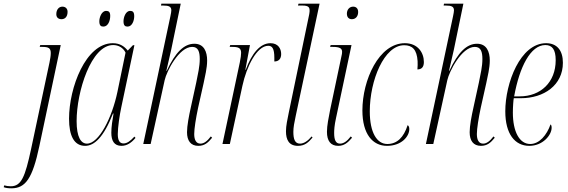

<svg xmlns="http://www.w3.org/2000/svg" viewBox="-152 -780 3078 1040"><path d="M181 -676C199 -676 214 -688 214 -716C214 -734 202 -744 186 -744C167 -744 153 -728 153 -703C153 -685 165 -676 181 -676ZM-90 240C-14 240 24 187 61 12L177 -536H66L63 -526H76C110 -526 123 -520 123 -493C123 -477 120 -462 116 -441L16 29C-16 177 -36 229 -94 229C-106 229 -120 227 -129 224L-132 234C-121 238 -109 240 -90 240Z M539 -636C563 -636 575 -667 575 -692C575 -715 567 -721 553 -721C528 -721 517 -685 517 -665C517 -641 526 -636 539 -636ZM408 -636C433 -636 445 -667 445 -694C445 -715 437 -721 423 -721C398 -721 386 -685 386 -665C386 -641 395 -636 408 -636ZM309 10C358 10 409 -35 460 -165H463C457 -130 451 -93 451 -61C451 -18 466 10 506 10C537 10 561 -8 582 -33L576 -40C554 -16 536 -3 517 -3C495 -3 486 -21 486 -54C486 -89 496 -158 505 -199L576 -535H568L540 -506C523 -527 499 -546 459 -546C312 -546 222 -305 222 -137C222 -45 249 10 309 10ZM319 -2C286 -2 263 -38 263 -124C263 -284 342 -536 461 -536C489 -536 515 -522 528 -495L484 -282C455 -143 384 -2 319 -2Z M922 10C956 10 975 -7 997 -34L990 -41C971 -16 953 -2 934 -2C910 -2 900 -23 900 -54C900 -83 909 -139 921 -196L951 -330C958 -365 970 -411 970 -452C970 -500 953 -543 901 -543C845 -543 798 -497 751 -396H749C756 -425 771 -490 775 -509L827 -760H722L720 -750H732C763 -750 776 -744 776 -724C776 -717 774 -707 771 -692L624 0H664L740 -346C750 -392 817 -526 889 -526C922 -526 930 -499 930 -460C930 -420 920 -378 911 -333L882 -200C871 -151 861 -98 861 -64C861 -18 881 10 922 10Z M1147 -442 1053 0H1093L1161 -315C1183 -418 1239 -532 1301 -532C1322 -532 1334 -518 1334 -467C1334 -461 1334 -455 1334 -447C1358 -447 1371 -462 1371 -487C1371 -517 1354 -546 1313 -546C1257 -546 1212 -491 1179 -402H1177L1202 -536H1095L1092 -526H1105C1138 -526 1154 -521 1154 -494C1154 -483 1152 -466 1147 -442Z M1462 10C1499 10 1519 -9 1541 -35L1536 -41C1516 -17 1494 -2 1473 -2C1445 -2 1437 -27 1437 -66C1437 -90 1442 -116 1450 -153L1579 -760H1465L1462 -750H1486C1521 -750 1525 -739 1525 -722C1525 -719 1525 -715 1523 -703L1412 -169C1405 -134 1397 -99 1397 -69C1397 -23 1413 10 1462 10Z M1754 -676C1774 -676 1788 -691 1788 -715C1788 -735 1776 -744 1761 -744C1741 -744 1727 -728 1727 -706C1727 -685 1739 -676 1754 -676ZM1680 10C1712 10 1732 -7 1755 -34L1748 -41C1728 -15 1709 -2 1690 -2C1666 -2 1658 -23 1658 -60C1658 -74 1659 -100 1668 -140L1752 -536H1639L1636 -526H1650C1690 -526 1701 -517 1701 -499C1701 -493 1700 -484 1697 -473L1636 -184C1628 -143 1619 -100 1619 -66C1619 -17 1639 10 1680 10Z M1944 10C2022 10 2065 -40 2065 -81C2065 -93 2061 -99 2056 -102C2035 -36 1999 0 1946 0C1890 0 1851 -61 1851 -177C1851 -345 1929 -535 2037 -535C2081 -535 2106 -512 2110 -449C2111 -435 2110 -420 2109 -404C2132 -404 2144 -417 2144 -444C2144 -494 2112 -546 2041 -546C1900 -546 1811 -346 1811 -182C1811 -53 1867 10 1944 10Z M2453 10C2487 10 2506 -7 2528 -34L2521 -41C2502 -16 2484 -2 2465 -2C2441 -2 2431 -23 2431 -54C2431 -83 2440 -139 2452 -196L2482 -330C2489 -365 2501 -411 2501 -452C2501 -500 2484 -543 2432 -543C2376 -543 2329 -497 2282 -396H2280C2287 -425 2302 -490 2306 -509L2358 -760H2253L2251 -750H2263C2294 -750 2307 -744 2307 -724C2307 -717 2305 -707 2302 -692L2155 0H2195L2271 -346C2281 -392 2348 -526 2420 -526C2453 -526 2461 -499 2461 -460C2461 -420 2451 -378 2442 -333L2413 -200C2402 -151 2392 -98 2392 -64C2392 -18 2412 10 2453 10Z M2715 10C2788 10 2836 -48 2836 -88C2836 -100 2833 -104 2830 -106C2810 -49 2770 0 2720 0C2661 0 2626 -68 2626 -170C2626 -201 2629 -240 2631 -248H2669C2795 -248 2897 -319 2897 -440C2897 -507 2865 -546 2806 -546C2666 -546 2585 -330 2585 -177C2585 -54 2637 10 2715 10ZM2663 -258H2633C2662 -418 2722 -536 2802 -536C2839 -536 2858 -512 2858 -454C2858 -334 2776 -258 2663 -258Z"/></svg>

Font: Noto Serif Display ExtraCondensed ExtraLight
Style: Italic
Weight: 200
Width: 2
Italic angle: -12°
Designer: Monotype Design Team
Foundry: Monotype Imaging Inc.
Version: Version 2.009